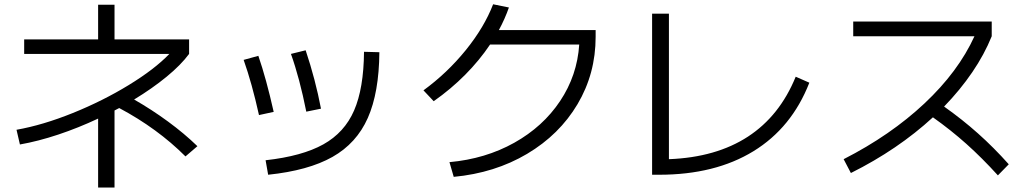

<svg xmlns="http://www.w3.org/2000/svg" viewBox="-20 -795 4728 880"><path d="M756.3 -547.9H90.8V-614.3H429.7V-773.4H504.9V-614.3H846.7V-547.9Q809.1 -497.1 743.7 -443.4Q678.2 -389.6 594.7 -338.9Q675.8 -292.5 750 -238Q824.2 -183.6 884.8 -125L830.1 -78.1Q701.7 -206.5 526.4 -299.8L504.9 -288.6V64.5H429.7V-251.5Q339.4 -209 247.1 -178.2Q154.8 -147.5 71.3 -132.8L55.7 -200.2Q176.8 -221.7 314 -277.1Q451.2 -332.5 569.8 -405Q688.5 -477.5 756.3 -547.9Z M1648.4 -557.6 1718.8 -555.7Q1717.3 -370.6 1665.8 -254.4Q1614.3 -138.2 1503.7 -75.7Q1393.1 -13.2 1209 5.9L1197.3 -60.5Q1364.7 -79.1 1461.9 -133.3Q1559.1 -187.5 1603 -288.8Q1647 -390.1 1648.4 -557.6ZM1096.7 -520.5 1164.1 -539.1Q1200.2 -434.6 1234.4 -282.2L1167 -267.6Q1134.8 -413.1 1096.7 -520.5ZM1313.5 -547.9 1380.9 -564.5Q1425.8 -430.2 1451.2 -296.9L1383.8 -283.2Q1353.5 -436 1313.5 -547.9Z M2634.8 -590.8H2226.1Q2177.7 -518.6 2112.3 -452.6Q2046.9 -386.7 1967.8 -331.1L1920.9 -380.9Q2029.8 -460.4 2114.5 -564.9Q2199.2 -669.4 2240.2 -775.4L2312.5 -760.7Q2294.9 -710 2266.6 -657.2H2710V-626Q2710 -457.5 2627 -317.6Q2543.9 -177.7 2395.8 -89.8Q2247.6 -2 2059.6 15.6L2040 -51.8Q2205.1 -66.9 2336.9 -140.6Q2468.8 -214.4 2547.1 -331.8Q2625.5 -449.2 2634.8 -590.8Z M2968.8 -732.4H3045.9V-65.4Q3262.2 -73.7 3408 -168.7Q3553.7 -263.7 3627 -443.4L3689.5 -416Q3608.9 -209.5 3433.1 -101.8Q3257.3 5.9 3001 5.9H2968.8Z M4446.3 -628.9H3890.6V-696.3H4525.4V-628.9Q4491.7 -545.4 4436.3 -464.1Q4380.9 -382.8 4307.1 -306.6Q4390.6 -247.6 4462.6 -183.3Q4534.7 -119.1 4603.5 -42L4553.7 8.8Q4480.5 -71.8 4409.2 -135.5Q4337.9 -199.2 4255.9 -257.3Q4095.2 -109.4 3879.9 -2L3846.7 -65.4Q4062 -175.3 4217 -320.8Q4372.1 -466.3 4446.3 -628.9Z"/></svg>

Font: Pretendard JP
Style: Regular
Weight: 400
Designer: Base glyphs from Inter by Rasmus Andersson; Hangeul glyphs from Noto Sans CJK(Source Han Sans) by Jang Soo-young and Kan
Foundry: Kil Hyung-jin
Version: Version 1.309